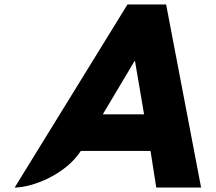

<svg xmlns="http://www.w3.org/2000/svg" viewBox="-20 -845 972 865"><path d="M46 0C128.4 -0.6 276.8 -60 344.1 -165H658.1L684 0H886L728.4 -825H554.4ZM629.1 -330H443.1L586.2 -570H588.2Z"/></svg>

Font: Hussar Nova
Style: 76
Weight: 700
Foundry: Cannot Into Space Fonts
Version: Version 0.99